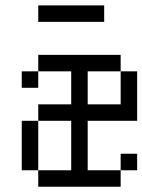

<svg xmlns="http://www.w3.org/2000/svg" viewBox="-20 -708 540 728"><path d="M500 -62.5V-125H437.5V-62.5H312.5V-250H500V-437.5H437.5Q437.5 -437.5 437.5 -312.5H312.5Q312.5 -312.5 312.5 -437.5H437.5V-500H125V-437.5H62.5V-375H125V-437.5H250Q250 -437.5 250 -312.5H125V-250H62.5V-62.5H125V0H437.5V-62.5ZM375 -625V-687.5H125V-625ZM125 -62.5V-250H250V-62.5Z"/></svg>

Font: Unifont
Style: Regular
Weight: 500
Version: Version 15.1.04